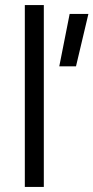

<svg xmlns="http://www.w3.org/2000/svg" viewBox="-20 -738 369 758"><path d="M255 -683H329L280 -476H214ZM78 0V-718H153V0Z"/></svg>

Font: Titillium Web
Style: Regular
Weight: 400
Version: Version 1.002;PS 57.000;hotconv 1.0.70;makeotf.lib2.5.55311